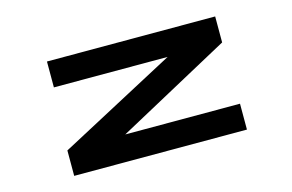

<svg xmlns="http://www.w3.org/2000/svg" viewBox="-70 -658 1241 817"><g transform="rotate(-15 550.0 -250.0)"><path d="M168 0V-112L683 -386H182V-500H923V-385.5L423.5 -114H929V0Z"/></g></svg>

Font: Trispace Expanded SemiBold
Style: Regular
Weight: 600
Width: 7
Designer: Tyler Finck
Foundry: Etcetera Type Company
Version: Version 1.210; ttfautohint (v1.8.3)